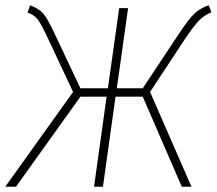

<svg xmlns="http://www.w3.org/2000/svg" viewBox="-34 -713 827 733"><path d="M763 -693 773 -666Q746 -655 726.5 -635.5Q707 -616 670 -561L539 -362L697 0H660L511 -344H407L359 0H325L373 -344H273L27 0H-14L245 -362L152 -560Q123 -622 110 -639Q97 -656 71 -665L81 -693Q115 -680 131.5 -661Q148 -642 178 -577L273 -376H378L421 -682H455L412 -376H511L647 -581Q686 -640 707.5 -660.5Q729 -681 763 -693Z"/></svg>

Font: Fira Sans UltraLight
Style: Italic
Weight: 200
Italic angle: -8°
Designer: Carrois Corporate & Edenspiekermann AG
Foundry: Carrois Corporate GbR & Edenspiekermann AG
Version: Version 4.203;PS 004.203;hotconv 1.0.88;makeotf.lib2.5.64775